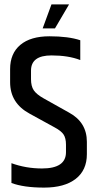

<svg xmlns="http://www.w3.org/2000/svg" viewBox="-20 -848 443 873"><path d="M26 -534Q26 -605 72.5 -644Q119 -683 205 -683Q291 -683 345 -665V-575Q291 -596 214 -596Q121 -596 121 -527V-488Q121 -456 133.5 -437.5Q146 -419 178 -401L294 -336Q375 -292 375 -203V-147Q375 -74 324 -34.5Q273 5 180.5 5Q88 5 32 -16V-106Q98 -82 171 -82Q280 -82 280 -156V-190Q280 -220 269 -236.5Q258 -253 228 -269L115 -331Q26 -379 26 -474ZM214 -828H294L230 -719H174Z"/></svg>

Font: Khand Medium
Style: Regular
Weight: 500
Designer: Devanagari: Sanchit Sawaria, Jyotish Sonowal; Latin: Satya Rajpurohit
Foundry: Indian Type Foundry
Version: Version 1.100;PS 1.0;hotconv 1.0.78;makeotf.lib2.5.61930; tt